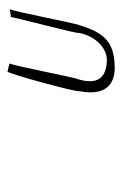

<svg xmlns="http://www.w3.org/2000/svg" viewBox="74 -556 328 516"><g transform="rotate(-90 238.0 -298.0)"><path d="M251 -249C238 -182 265 -150 324 -154C381 -157 408 -180 428 -248C432 -251 466 -430 471 -434C475 -438 445 -430 450 -434C454 -438 403 -248 408 -252C400 -206 366 -171 328 -175C289 -178 267 -198 283 -252C287 -256 320 -430 325 -434C329 -438 306 -440 304 -442C300 -448 247 -254 251 -249Z"/></g></svg>

Font: pokerface
Style: oblique
Weight: 400
Version: Version 1